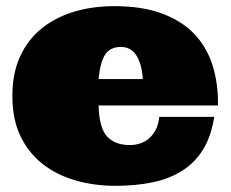

<svg xmlns="http://www.w3.org/2000/svg" viewBox="-20 -580 746 621"><path d="M298.8 -238.8Q300.8 -166 326.4 -138.4Q352.1 -110.8 399.9 -110.8Q416 -110.8 431.4 -115.5Q446.8 -120.1 460 -130.6Q473.1 -141.1 482.7 -158.4Q492.2 -175.8 495.1 -202.1H672.9Q663.1 -139.2 637 -96.7Q610.8 -54.2 569.8 -28.1Q528.8 -2 474.4 9.5Q419.9 21 353 21Q284.2 21 223.6 3.4Q163.1 -14.2 117.4 -50Q71.8 -85.9 45.9 -140.4Q20 -194.8 20 -270Q20 -341.8 44.4 -396Q68.8 -450.2 113 -486.6Q157.2 -522.9 217.5 -541.5Q277.8 -560.1 350.1 -560.1Q439 -560.1 502.9 -536.6Q566.9 -513.2 607.4 -471.2Q647.9 -429.2 667 -370.1Q686 -311 685.1 -238.8ZM371.1 -428.2Q336.9 -428.2 320.6 -404.1Q304.2 -379.9 298.8 -324.2H441.9Q439 -372.1 421.4 -400.1Q403.8 -428.2 371.1 -428.2Z"/></svg>

Font: Ultra
Style: Regular
Weight: 400
Designer: Astigmatic (AOETI)
Foundry: Astigmatic (AOETI)
Version: Version 1.000